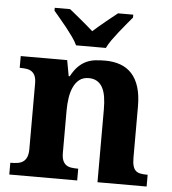

<svg xmlns="http://www.w3.org/2000/svg" viewBox="-54 -815 775 865"><g transform="rotate(5 333.5 -383.0)"><path d="M418.9 0V-329.1Q418.9 -361.3 414.8 -386.5Q410.6 -411.6 401.1 -428.7Q391.6 -445.8 376.2 -454.8Q360.8 -463.9 338.9 -463.9Q314 -463.9 297.4 -451.2Q280.8 -438.5 270.8 -417.2Q260.7 -396 256.3 -367.9Q252 -339.8 252 -309.1V-118.2Q252 -97.2 257.1 -84.5Q262.2 -71.8 271.5 -64.7Q280.8 -57.6 294.2 -55.4Q307.6 -53.2 324.2 -53.2H327.1V0H20V-53.2H22Q39.1 -53.2 53.2 -55.4Q67.4 -57.6 77.9 -64.9Q88.4 -72.3 94.2 -85.9Q100.1 -99.6 100.1 -122.1V-418Q100.1 -439 95 -451.7Q89.8 -464.4 80.3 -471.4Q70.8 -478.5 57.6 -480.7Q44.4 -482.9 27.8 -482.9H24.9V-536.1H234.9L248 -464.8H252.9Q268.1 -493.2 284.9 -509.8Q301.8 -526.4 320.8 -535.2Q339.8 -543.9 361.1 -546.4Q382.3 -548.8 405.8 -548.8Q444.3 -548.8 475.1 -537.6Q505.9 -526.4 527.1 -502.9Q548.3 -479.5 559.6 -443.1Q570.8 -406.7 570.8 -356V-124Q570.8 -100.6 575 -86.7Q579.1 -72.8 587.4 -65.4Q595.7 -58.1 608.4 -55.7Q621.1 -53.2 638.2 -53.2H641.1V0ZM158.7 -766.1H228Q238.3 -757.8 252.2 -746.6Q266.1 -735.4 281 -722.9Q295.9 -710.4 310.3 -698.2Q324.7 -686 335.9 -675.8Q347.2 -686 361.6 -698.2Q376 -710.4 391.1 -722.9Q406.2 -735.4 420.4 -746.6Q434.6 -757.8 444.8 -766.1H513.7V-752.9Q502 -738.8 486.3 -720.2Q470.7 -701.7 455.1 -681.9Q439.5 -662.1 425.5 -642.6Q411.6 -623 403.8 -606H269Q261.2 -623 247.3 -642.6Q233.4 -662.1 217.8 -681.9Q202.1 -701.7 186.3 -720.2Q170.4 -738.8 158.7 -752.9Z"/></g></svg>

Font: Droid Serif
Style: Bold
Weight: 700
Designer: Monotype Design team
Foundry: Monotype Imaging Inc.
Version: Version 1.03